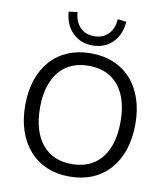

<svg xmlns="http://www.w3.org/2000/svg" viewBox="-99 -1018 966 1109"><g transform="rotate(10 383.5 -463.0)"><path d="M383.5 8.9Q309.6 8.9 250.1 -16.3Q190.5 -41.5 148.4 -89Q106.2 -136.5 83.6 -203.2Q60.9 -269.9 60.9 -353Q60.9 -436.5 83.3 -503Q105.7 -569.5 147.8 -616.5Q189.9 -663.5 249.5 -688.7Q309.1 -713.9 383.5 -713.9Q457.8 -713.9 517.4 -689Q577 -664 619.4 -617Q661.7 -570 684.1 -503.5Q706.6 -437 706.6 -354Q706.6 -270.5 683.9 -203.5Q661.2 -136.5 619.1 -89Q577 -41.5 517.4 -16.3Q457.8 8.9 383.5 8.9ZM383.5 -64.5Q458.5 -64.5 511.2 -98.5Q563.8 -132.4 591.8 -197.1Q619.7 -261.8 619.7 -353Q619.7 -444.7 592 -508.9Q564.3 -573 511.7 -606.8Q459.1 -640.5 383.5 -640.5Q309.4 -640.5 256.5 -606.8Q203.6 -573 175.7 -508.6Q147.7 -444.1 147.7 -353Q147.7 -262.3 175.7 -197.6Q203.6 -133 256.5 -98.7Q309.4 -64.5 383.5 -64.5ZM383 -760Q312.9 -760 266.6 -805.2Q220.3 -850.4 214.2 -928.4L265.1 -934.8Q270.1 -877.8 301 -846.1Q331.9 -814.3 383 -814.3Q433.6 -814.3 465.5 -846.1Q497.3 -877.8 501.3 -934.8L552.2 -928.4Q545.7 -850.4 499.6 -805.2Q453.6 -760 383 -760Z"/></g></svg>

Font: Nunito Sans 12pt ExtraLight
Style: Regular
Weight: 200
Version: Version 3.101;gftools[0.9.27]